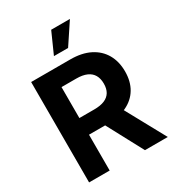

<svg xmlns="http://www.w3.org/2000/svg" viewBox="-221 -1077 1098 1205"><g transform="rotate(-30 328.5 -474.5)"><path d="M65.7 0V-727.5H349.6Q432.4 -727.5 490.5 -698.2Q548.6 -668.9 579.2 -615.6Q609.7 -562.3 609.7 -490.8Q609.7 -418.7 578.8 -366.8Q547.8 -314.9 488.9 -287.2Q430 -259.6 346.1 -259.6H153.9V-380.3H322.5Q367.9 -380.3 397.5 -392.8Q427 -405.3 441.5 -429.8Q456 -454.4 456 -490.8Q456 -527.7 441.5 -552.9Q427 -578.2 397.3 -591.4Q367.7 -604.6 322 -604.6H214.9V0ZM470.5 0 293.7 -331.1H455.1L636 0ZM270.9 -796.7 338.7 -948.7H474.5L373.5 -796.7Z"/></g></svg>

Font: Inter Variable LoSnoCo
Style: Regular
Weight: 400
Designer: Rasmus Andersson
Foundry: rsms
Version: Version 4.000;git-a52131595; featfreeze: case,dlig,ss01,ss02